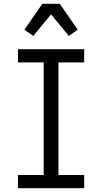

<svg xmlns="http://www.w3.org/2000/svg" viewBox="-20 -995 540 1015"><path d="M75 0V-70H211V-665H75V-735H425V-665H289V-70H425V0ZM156 -805 109 -838 204 -975H296L391 -838L344 -805L250 -919Z"/></svg>

Font: Moesevka
Style: Regular
Weight: 400
Monospace: yes
Designer: Belleve Invis
Foundry: Belleve Invis
Version: Version 32.5.0; ttfautohint (v1.8.4)